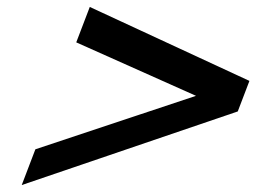

<svg xmlns="http://www.w3.org/2000/svg" viewBox="-20 -612 781 553"><path d="M544.5 -336 81.9 -182 42.6 -79 664.8 -291 698.4 -379 238.6 -592 199.6 -490Z"/></svg>

Font: Din Kursivschrift
Style: Extended Italic
Weight: 400
Version: Version 1.089